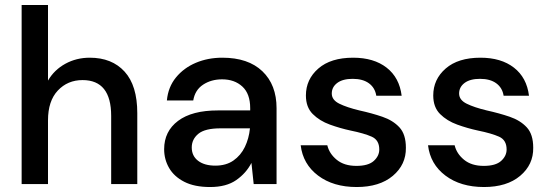

<svg xmlns="http://www.w3.org/2000/svg" viewBox="-20 -740 2213 772"><path d="M67 0V-720H173V-416Q198 -459 242.5 -483.5Q287 -508 341 -508Q430 -508 481 -452Q532 -396 532 -285V0H427V-274Q427 -418 312 -418Q252 -418 212.5 -376Q173 -334 173 -256V0Z M825 12Q762 12 721 -9Q680 -30 660 -64.5Q640 -99 640 -140Q640 -212 696 -254Q752 -296 856 -296H986V-305Q986 -363 954.5 -392Q923 -421 873 -421Q829 -421 796.5 -399.5Q764 -378 757 -336H651Q656 -390 687.5 -428.5Q719 -467 767.5 -487.5Q816 -508 874 -508Q978 -508 1035 -453.5Q1092 -399 1092 -305V0H1000L991 -85Q970 -44 930 -16Q890 12 825 12ZM846 -74Q889 -74 918.5 -94.5Q948 -115 964.5 -149Q981 -183 985 -224H867Q804 -224 777.5 -202Q751 -180 751 -147Q751 -113 776.5 -93.5Q802 -74 846 -74Z M1414 12Q1320 12 1259 -34Q1198 -80 1189 -156H1296Q1304 -122 1334 -97.5Q1364 -73 1413 -73Q1461 -73 1483 -93Q1505 -113 1505 -139Q1505 -177 1474.5 -190.5Q1444 -204 1390 -215Q1348 -224 1306.5 -239Q1265 -254 1237.5 -281.5Q1210 -309 1210 -356Q1210 -421 1260 -464.5Q1310 -508 1400 -508Q1483 -508 1534.5 -468Q1586 -428 1595 -355H1493Q1488 -387 1463.5 -405Q1439 -423 1398 -423Q1358 -423 1336 -406.5Q1314 -390 1314 -364Q1314 -338 1344.5 -323Q1375 -308 1425 -296Q1475 -285 1517.5 -270.5Q1560 -256 1586 -228Q1612 -200 1612 -146Q1613 -78 1559.5 -33Q1506 12 1414 12Z M1926 12Q1832 12 1771 -34Q1710 -80 1701 -156H1808Q1816 -122 1846 -97.5Q1876 -73 1925 -73Q1973 -73 1995 -93Q2017 -113 2017 -139Q2017 -177 1986.5 -190.5Q1956 -204 1902 -215Q1860 -224 1818.5 -239Q1777 -254 1749.5 -281.5Q1722 -309 1722 -356Q1722 -421 1772 -464.5Q1822 -508 1912 -508Q1995 -508 2046.5 -468Q2098 -428 2107 -355H2005Q2000 -387 1975.5 -405Q1951 -423 1910 -423Q1870 -423 1848 -406.5Q1826 -390 1826 -364Q1826 -338 1856.5 -323Q1887 -308 1937 -296Q1987 -285 2029.5 -270.5Q2072 -256 2098 -228Q2124 -200 2124 -146Q2125 -78 2071.5 -33Q2018 12 1926 12Z"/></svg>

Font: DeepMind Sans Medium
Style: Regular
Weight: 500
Designer: Jonny Pinhorn / Modifications: Colophon Foundry
Foundry: Colophon Foundry
Version: Version 1.002; ttfautohint (v1.8.2)